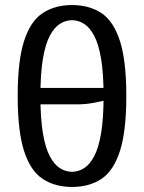

<svg xmlns="http://www.w3.org/2000/svg" viewBox="-20 -730 570 760"><path d="M265 10Q198 10 149.5 -21.5Q101 -53 75.5 -131.5Q50 -210 50 -350Q50 -490 75.5 -568.5Q101 -647 149.5 -678.5Q198 -710 265 -710Q333 -710 381 -678.5Q429 -647 454.5 -568.5Q480 -490 480 -350Q480 -210 454.5 -131.5Q429 -53 381 -21.5Q333 10 265 10ZM265 -50Q289 -50 311.5 -63.5Q334 -77 352 -110Q370 -143 380 -201.5Q390 -260 390 -350Q390 -440 380 -498.5Q370 -557 352 -590Q334 -623 311.5 -636.5Q289 -650 265 -650Q241 -650 218.5 -636.5Q196 -623 178 -590Q160 -557 150 -498.5Q140 -440 140 -350Q140 -260 150 -201.5Q160 -143 178 -110Q196 -77 218.5 -63.5Q241 -50 265 -50ZM120 -317V-382H410V-337Q388 -330 354 -323.5Q320 -317 290 -317Z"/></svg>

Font: Cuprum
Style: Regular
Weight: 400
Designer: Jovanny Lemonad
Foundry: Jovanny Lemonad
Version: Version 3.000